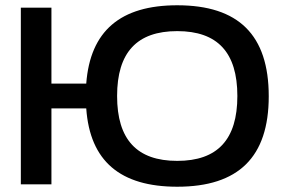

<svg xmlns="http://www.w3.org/2000/svg" viewBox="-20 -699 1073 728"><path d="M59 -670V0H175V-288H307C321 -88 436 9 652 9C884 9 999 -103 999 -334C999 -567 884 -679 652 -679C437 -679 322 -582 307 -382H175V-670ZM424 -335C424 -500 499 -581 652 -581C805 -581 880 -500 880 -335C880 -170 805 -89 652 -89C499 -89 424 -170 424 -335Z"/></svg>

Font: LT Wave Medium
Style: Regular
Weight: 500
Designer: Daniel Lyons
Version: Version 2.5 (Glyphs App)